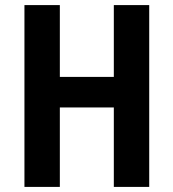

<svg xmlns="http://www.w3.org/2000/svg" viewBox="-20 -800 681 754"><path d="M566 -66V-780H427V-498H215V-780H76V-66H215V-378H427V-66Z"/></svg>

Font: Noto Sans Malayalam UI Condensed
Style: Bold
Weight: 700
Width: 3
Designer: Jelle Bosma - Monotype Design Team
Foundry: Monotype Imaging Inc.
Version: Version 2.104